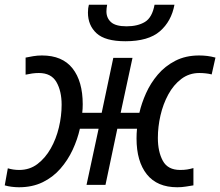

<svg xmlns="http://www.w3.org/2000/svg" viewBox="-36 -780 929 810"><path d="M44 10Q30 10 13.5 8Q-3 6 -16 2L-3 -70Q20 -63 45 -63Q89 -63 122 -88Q155 -113 178 -153.5Q201 -194 212.5 -242.5Q224 -291 224 -338Q224 -396 202 -434Q180 -472 128 -472Q113 -472 99.5 -470Q86 -468 72 -465V-537Q86 -540 104 -543Q122 -546 141 -546Q227 -546 270 -491.5Q313 -437 313 -340Q313 -331 312.5 -321.5Q312 -312 311 -304H393L442 -536H523L473 -304H552Q561 -344 580 -386.5Q599 -429 629.5 -465Q660 -501 703.5 -523.5Q747 -546 804 -546Q821 -546 838 -544Q855 -542 873 -537L857 -466Q846 -469 832 -470.5Q818 -472 805 -472Q762 -472 729 -447Q696 -422 674 -381.5Q652 -341 641 -293Q630 -245 630 -198Q630 -140 651 -101.5Q672 -63 724 -63Q741 -63 753.5 -65Q766 -67 780 -71V2Q767 4 749 7Q731 10 712 10Q627 10 583.5 -44.5Q540 -99 540 -196Q540 -207 540.5 -217Q541 -227 542 -237H459L409 0H329L380 -237H301Q291 -192 270.5 -148Q250 -104 218.5 -68Q187 -32 143.5 -11Q100 10 44 10ZM493 -606Q408 -606 371.5 -639.5Q335 -673 335 -727Q335 -746 339 -760H416Q413 -744 413 -732Q413 -704 432.5 -686.5Q452 -669 498 -669Q545 -669 575.5 -687.5Q606 -706 616 -760H700Q687 -690 638.5 -648Q590 -606 493 -606Z"/></svg>

Font: Manna Sans
Style: Italic
Weight: 400
Italic angle: -12°
Designer: Monotype Design Team
Foundry: Monotype Imaging Inc.
Version: Version 2.001.1; ttfautohint (v1.8.2)